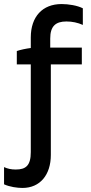

<svg xmlns="http://www.w3.org/2000/svg" viewBox="-37 -730 449 948"><path d="M74 198C161 198 214 133 214 35V-412H367V-495H211V-540C211 -601 238 -624 291 -624C320 -624 347 -618 372 -607V-689C345 -703 301 -710 267 -710C173 -710 115 -648 115 -545V-493C91 -490 63 -484 46 -478V-412H115V21C115 87 91 107 41 107C18 107 0 103 -17 95V180C11 193 49 198 74 198Z"/></svg>

Font: Fixel Display Medium
Style: Regular
Weight: 500
Designer: AlfaBravo + MacPaw
Foundry: Kyrylo Tkachov, Marchela Mozhyna, Serhii Makarenko, Maria Weinstein, Zakhar Kryvoshyya
Version: Version 1.211